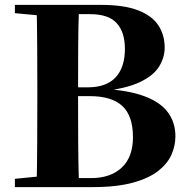

<svg xmlns="http://www.w3.org/2000/svg" viewBox="-20 -767 767 787"><path d="M41 0V-34L202 -50H218V0ZM130 0Q132 -89 132.5 -180.5Q133 -272 133 -364V-400Q133 -487 132.5 -573.5Q132 -660 130 -747H304Q301 -662 300.5 -575Q300 -488 300 -398V-376Q300 -276 300.5 -183Q301 -90 304 0ZM218 0V-37H353Q433 -37 479 -80Q525 -123 525 -205Q525 -292 481.5 -332.5Q438 -373 347 -373H218V-409H339Q416 -409 454 -450Q492 -491 492 -567Q492 -635 458.5 -672Q425 -709 349 -709H218V-747H393Q489 -747 546.5 -724.5Q604 -702 629.5 -662.5Q655 -623 655 -572Q655 -531 632 -494Q609 -457 553.5 -430.5Q498 -404 399 -393L401 -403Q508 -397 573.5 -372Q639 -347 669 -305.5Q699 -264 699 -208Q699 -171 683.5 -134.5Q668 -98 630 -67.5Q592 -37 525.5 -18.5Q459 0 358 0ZM41 -713V-747H218V-698H202Z"/></svg>

Font: Noto Serif SC ExtraLight Black
Style: Regular
Weight: 900
Version: Version 2.002-H1;hotconv 1.1.0;makeotfexe 2.6.0